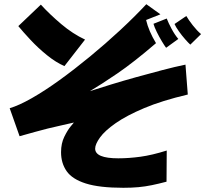

<svg xmlns="http://www.w3.org/2000/svg" viewBox="-20 -843 1001 912"><path d="M26 -329Q70 -342 131.5 -377Q193 -412 263.5 -463Q334 -514 407.5 -574.5Q481 -635 549.5 -698.5Q618 -762 675 -823L742 -775L674 -748Q686 -696 721 -638Q615 -547 538 -494.5Q461 -442 407 -410Q450 -424 507 -441.5Q564 -459 627 -476.5Q690 -494 751 -510Q812 -526 861 -536L872 -394Q749 -365 665 -329.5Q581 -294 529.5 -258Q478 -222 455 -190Q432 -158 432 -137Q432 -91 542 -91Q592 -91 647 -98.5Q702 -106 772 -128L771 20Q733 30 701.5 36.5Q670 43 638 46Q606 49 566 49Q452 49 387.5 28.5Q323 8 296.5 -30Q270 -68 270 -120Q270 -162 285.5 -193.5Q301 -225 316 -243Q331 -261 331 -261Q292 -252 263 -245.5Q234 -239 207 -232.5Q180 -226 148.5 -217Q117 -208 73 -196ZM67 -719 174 -821Q216 -775 271 -728.5Q326 -682 384 -655L286 -529Q245 -547 203 -581Q161 -615 125.5 -653Q90 -691 67 -719ZM884 -631Q875 -639 859.5 -656.5Q844 -674 829.5 -694.5Q815 -715 809 -729L865 -767Q876 -748 895.5 -723Q915 -698 935 -681ZM769 -616Q762 -625 749 -646.5Q736 -668 724.5 -691.5Q713 -715 709 -730L772 -755Q780 -734 795 -706Q810 -678 827 -658Z"/></svg>

Font: Mochiy Pop P One
Style: Regular
Weight: 400
Designer: FONTDASU
Foundry: FONTDASU / Google Inc. / Adobe
Version: Version 2.000